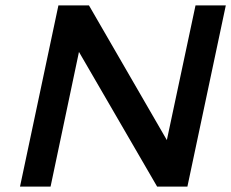

<svg xmlns="http://www.w3.org/2000/svg" viewBox="-20 -690 855 710"><path d="M196 -670 54 0H167L272 -498L561 0H673L815 -670H703L597 -172L309 -670Z"/></svg>

Font: LT Wave Medium
Style: Italic
Weight: 500
Designer: Daniel Lyons
Version: Version 2.5 (Glyphs App)